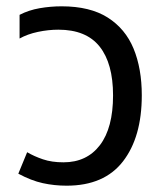

<svg xmlns="http://www.w3.org/2000/svg" viewBox="-20 -578 532 608"><path d="M191 10Q152 10 115.5 2Q79 -6 38 -28L66 -96Q88 -83 116 -73.5Q144 -64 181 -64Q255 -64 296.5 -118.5Q338 -173 338 -276Q338 -377 295.5 -430.5Q253 -484 165 -484Q133 -484 100 -477Q67 -470 42 -456V-531Q71 -546 105.5 -552Q140 -558 175 -558Q265 -558 321 -522.5Q377 -487 403 -424Q429 -361 429 -276Q429 -144 369.5 -67Q310 10 191 10Z"/></svg>

Font: Noto Sans Living
Style: Regular
Weight: 400
Designer: Monotype Design Team
Foundry: Monotype Imaging Inc.
Version: Version 2.013; ttfautohint (v1.8.4.7-5d5b)